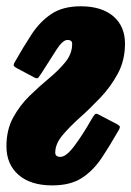

<svg xmlns="http://www.w3.org/2000/svg" viewBox="-24 -558 408 596"><path d="M147.5 -84.5Q147.5 -71 163.5 -71Q181.5 -71 207.2 -105.5Q233 -140 260 -187.5Q266 -198 270 -202.5Q274 -207 281 -203L337.5 -173.5Q344 -170 347 -166.8Q350 -163.5 344.5 -154Q316.5 -105 290.5 -66.2Q264.5 -27.5 229.2 -5Q194 17.5 138 17.5Q71 17.5 33.5 -15.2Q-4 -48 -4 -104Q-4 -155 16.8 -193Q37.5 -231 67.8 -260.5Q98 -290 128.5 -315.2Q159 -340.5 179.5 -366Q200 -391.5 200 -422Q200 -434 185.5 -434Q171 -434 152 -404.8Q133 -375.5 105.5 -332Q99 -322 95.5 -317.5Q92 -313 84.5 -316.5L29 -346Q22.5 -349.5 19.5 -352.8Q16.5 -356 22 -365.5Q48 -411.5 73.8 -451Q99.5 -490.5 135.2 -514.5Q171 -538.5 226.5 -538.5Q291.5 -538.5 327.8 -507.5Q364 -476.5 364 -422.5Q364 -371 342 -330Q320 -289 288 -255.2Q256 -221.5 223.8 -192.8Q191.5 -164 169.5 -137.5Q147.5 -111 147.5 -84.5Z"/></svg>

Font: Besley* Condensed Heavy
Style: Italic
Weight: 800
Width: 3
Italic angle: -13°
Designer: Owen Earl
Foundry: indestructible type*
Version: Version 3.000; ttfautohint (v1.8.3)